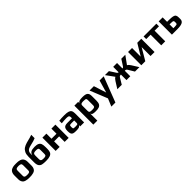

<svg xmlns="http://www.w3.org/2000/svg" viewBox="512 -2743 4955 4955"><g transform="rotate(-45 2989.5 -266.0)"><path d="M160 -5Q124 -15 102 -33.5Q80 -52 65 -86Q50 -119 50 -166V-309Q50 -357 65 -393Q80 -429 104 -449Q125 -466 159.5 -477.5Q194 -489 227 -492Q265 -494 296 -494Q342 -494 369.5 -491.5Q397 -489 430 -479Q466 -468 488.5 -449Q511 -430 527 -395Q542 -359 542 -309V-166Q542 -121 527.5 -87Q513 -53 490 -34Q470 -17 435.5 -6.5Q401 4 368 7Q338 10 296 10Q251 10 222 7Q193 4 160 -5ZM396 -149V-332Q396 -372 375 -388Q354 -404 296 -404Q238 -404 217 -388Q196 -372 196 -332V-149Q196 -122 204.5 -108Q213 -94 234 -87.5Q255 -81 296 -81Q337 -81 358 -87.5Q379 -94 387.5 -108Q396 -122 396 -149Z M649 -185V-388Q649 -477 677.5 -534Q706 -591 754.5 -623Q803 -655 875 -676L925 -689Q966 -699 1015 -712.5Q1064 -726 1099 -740V-616Q1042 -588 905 -558Q846 -545 811.5 -527.5Q777 -510 760 -480Q743 -450 743 -401V-347H744Q758 -406 802 -433Q846 -460 940 -460Q1022 -460 1064.5 -438Q1107 -416 1122 -372Q1137 -328 1137 -251V-185Q1137 -114 1117 -72.5Q1097 -31 1044 -10.5Q991 10 893 10Q807 10 756.5 -2Q706 -14 677.5 -56.5Q649 -99 649 -185ZM991 -161V-285Q991 -322 985 -338.5Q979 -355 960 -362Q941 -369 898 -369Q853 -369 831.5 -360.5Q810 -352 802.5 -333.5Q795 -315 795 -280V-161Q795 -130 802.5 -113.5Q810 -97 831.5 -89Q853 -81 895 -81Q939 -81 959 -89Q979 -97 985 -113Q991 -129 991 -161Z M1251 -484H1397V-298H1580V-484H1726V0H1580V-202H1397V0H1251Z M1829 -145Q1829 -203 1843.5 -236Q1858 -269 1890.5 -283.5Q1923 -298 1980 -298H2144V-331Q2144 -362 2135.5 -377Q2127 -392 2104.5 -398Q2082 -404 2037 -404Q1975 -404 1867 -392V-484Q1946 -494 2052 -494Q2145 -494 2195.5 -480Q2246 -466 2268 -432Q2290 -398 2290 -333V0H2147V-44Q2130 -15 2101 -3Q2072 10 1991 10Q1923 10 1889.5 -2.5Q1856 -15 1842.5 -47.5Q1829 -80 1829 -145ZM2111 -84Q2125 -86 2130.5 -90Q2136 -94 2140 -103Q2144 -110 2144 -124V-218H2044Q2010 -218 1996 -213.5Q1982 -209 1977 -195.5Q1972 -182 1972 -148Q1972 -115 1977 -102Q1982 -89 1996.5 -85Q2011 -81 2048 -81Q2092 -81 2111 -84Z M2418 -484H2556V-436Q2569 -468 2607 -481Q2645 -494 2720 -494Q2783 -494 2821.5 -484Q2860 -474 2880 -452Q2899 -430 2906 -403.5Q2913 -377 2913 -331V-172Q2913 -100 2892 -61Q2871 -22 2827.5 -6Q2784 10 2709 10Q2637 10 2605 -2Q2573 -14 2564 -49V208H2418ZM2767 -153V-332Q2767 -365 2760 -379.5Q2753 -394 2732 -399Q2711 -404 2663 -404Q2622 -404 2600.5 -397Q2579 -390 2571.5 -375Q2564 -360 2564 -332V-153Q2564 -123 2571.5 -108Q2579 -93 2600 -87Q2621 -81 2664 -81Q2707 -81 2729 -87Q2751 -93 2759 -108Q2767 -123 2767 -153Z M3164 -4 2971 -484H3130L3239 -142L3338 -484H3489L3224 208H3076Z M3618 -185Q3654 -243 3694 -262L3533 -484H3679L3790 -312Q3800 -297 3809.5 -291Q3819 -285 3835 -285V-484H3975V-285Q3991 -285 4000.5 -291Q4010 -297 4020 -312L4131 -484H4277L4116 -262Q4156 -243 4192 -185L4308 0H4146L4051 -158Q4035 -186 4019.5 -194Q4004 -202 3975 -202V0H3835V-202Q3806 -202 3790.5 -194Q3775 -186 3759 -158L3664 0H3502Z M4377 -484H4523V-168L4714 -484H4860V0H4714V-325L4523 0H4377Z M5104 -388H4944V-484H5410V-388H5250V0H5104Z M5494 -484H5640V-322H5696Q5797 -322 5846.5 -311Q5896 -300 5914.5 -272Q5933 -244 5933 -186V-129Q5933 -60 5876 -30Q5819 0 5699 0H5494ZM5692 -91Q5732 -91 5751 -96.5Q5770 -102 5776 -114Q5782 -126 5782 -150V-177Q5782 -199 5774.5 -210.5Q5767 -222 5748.5 -226Q5730 -230 5694 -230H5638V-91Z"/></g></svg>

Font: Play
Style: Bold
Weight: 700
Designer: Jonas Hecksher (Cyrillic expansion: Cyreal)
Foundry: Jonas Hecksher, Playtype, e-types AS
Version: Version 2.101; ttfautohint (v1.5.65-e2d9)